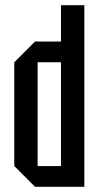

<svg xmlns="http://www.w3.org/2000/svg" viewBox="-20 -720 385 740"><path d="M305 -700V0H115L35 -80V-480L115 -560H215V-700ZM125 -80H215V-480H125Z"/></svg>

Font: Tektur Condensed
Style: Regular
Weight: 400
Width: 3
Designer: Adam Jagosz
Foundry: Adam Jagosz
Version: Version 1.005;gftools[0.9.30]